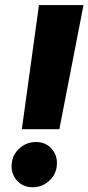

<svg xmlns="http://www.w3.org/2000/svg" viewBox="-20 -748 358 777"><path d="M68.4 -225.1 137.7 -727.5H317.9L220.2 -225.1ZM112.3 9.8Q70.8 9.8 46.1 -20.3Q21.5 -50.3 28.3 -92.8Q34.2 -127.4 62 -150.4Q89.8 -173.3 125 -173.3Q167 -173.3 191.4 -143.3Q215.8 -113.3 209 -70.8Q203.6 -36.6 175.8 -13.4Q147.9 9.8 112.3 9.8Z"/></svg>

Font: Inter 24pt ExtraBold
Style: Italic
Weight: 800
Italic angle: -9.3988°
Designer: Rasmus Andersson
Foundry: rsms
Version: Version 4.001;git-66647c0bb